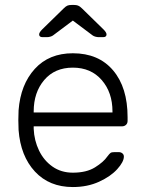

<svg xmlns="http://www.w3.org/2000/svg" viewBox="-20 -745 586 775"><path d="M54 0ZM495 -272V-257Q495 -247 488.5 -241Q482 -235 472 -235H116V-225Q118 -178 137.5 -137.5Q157 -97 192 -72.5Q227 -48 274 -48Q329 -48 363.5 -69.5Q398 -91 413 -113Q422 -125 426.5 -128Q431 -131 443 -131H459Q468 -131 474 -126Q480 -121 480 -113Q480 -92 453.5 -62.5Q427 -33 380 -11.5Q333 10 274 10Q179 10 121 -52.5Q63 -115 55 -220L54 -260L55 -300Q63 -404 120.5 -467Q178 -530 274 -530Q378 -530 436.5 -461Q495 -392 495 -272ZM434 -291V-295Q434 -372 390.5 -422Q347 -472 274 -472Q201 -472 158.5 -422Q116 -372 116 -295V-291ZM311 -711 398 -626Q410 -614 410 -606Q410 -595 396 -595H379Q372 -595 365 -597Q358 -599 354 -602L274 -662L194 -602Q190 -599 183 -597Q176 -595 169 -595H152Q138 -595 138 -606Q138 -614 150 -626L237 -711Q246 -720 252.5 -722.5Q259 -725 269 -725H279Q288 -725 295 -722.5Q302 -720 311 -711Z"/></svg>

Font: Hezaedrus Light
Style: Regular
Weight: 300
Designer: Hubert & Fischer
Foundry: Hubert & Fischer
Version: Version 1.10;September 3, 2019;FontCreator 11.5.0.2425 64-bi